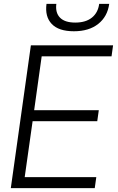

<svg xmlns="http://www.w3.org/2000/svg" viewBox="-20 -975 610 995"><path d="M363 -813Q284 -813 248 -851Q212 -889 221 -955H272Q266 -909 291 -883.5Q316 -858 370 -858Q424 -858 456 -883.5Q488 -909 494 -955H546Q537 -889 489 -851Q441 -813 363 -813ZM140 -740H566L558 -683H196L157 -404H492L484 -347H149L108 -57H479L471 0H36Z"/></svg>

Font: Plata Sans Light
Style: Italic
Weight: 300
Italic angle: -8°
Designer: Pablo Impallari, Andres Torresi, & Cristiano Sobral
Foundry: Pablo Impallari, Andres Torresi, & Cristiano Sobral
Version: Version 1.00;December 28, 2019;FontCreator 12.0.0.2547 64-bi